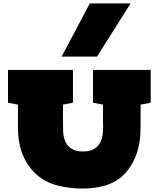

<svg xmlns="http://www.w3.org/2000/svg" viewBox="-20 -1098 934 1127"><path d="M549.3 -765.6H341.8L507.3 -1078.1H746.6ZM805.7 -483.9Q805.2 -469.2 805.2 -455.3Q805.2 -441.4 805.2 -428.7V-353Q805.2 -255.4 778.3 -185.8Q751.5 -116.2 705.6 -71.8Q659.7 -27.3 597.9 -9.3Q536.1 8.8 466.8 8.8Q386.7 8.8 317.1 -9.3Q247.6 -27.3 196 -72Q144.5 -116.7 115 -186Q85.4 -255.4 85.4 -353V-483.9L26.9 -495.1V-687.5H408.2V-495.1L349.6 -483.9V-425.8Q349.6 -414.1 349.6 -402.1Q349.6 -390.1 349.9 -379.9Q350.1 -369.6 350.1 -362.1Q350.1 -354.5 350.1 -352.1Q350.1 -340.8 350.6 -325.9Q351.1 -311 354.5 -295.2Q357.9 -279.3 365 -263.9Q372.1 -248.5 385 -236.3Q397.9 -224.1 417.7 -216.6Q437.5 -209 466.8 -209Q496.1 -209 516.4 -216.6Q536.6 -224.1 549.6 -236.6Q562.5 -249 569.8 -264.6Q577.1 -280.3 580.3 -296.1Q583.5 -312 584.2 -326.9Q585 -341.8 585 -353Q585 -356.4 585 -364Q585 -371.6 584.7 -381.6Q584.5 -391.6 584.5 -403.1Q584.5 -414.6 584.5 -425.8V-483.9L525.9 -495.1V-687.5H864.7V-495.1Z"/></svg>

Font: Holtwood One SC
Style: Regular
Weight: 400
Version: Version 1.000